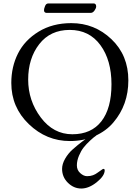

<svg xmlns="http://www.w3.org/2000/svg" viewBox="-20 -797 803 1104"><path d="M257 -777H520Q525 -777 529 -773Q533 -769 533 -759.5Q533 -750 523.5 -736.5Q514 -723 502 -723H247Q242 -723 237.5 -726.5Q233 -730 233 -738.5Q233 -747 239 -762Q245 -777 257 -777ZM563 -99.5Q621 -174 621 -312.5Q621 -451 557 -538Q493 -625 381 -625Q269 -625 205.5 -543Q142 -461 142 -339.5Q142 -218 214.5 -121.5Q287 -25 396 -25Q505 -25 563 -99.5ZM45 -320Q45 -413 83.5 -489.5Q122 -566 202 -615Q282 -664 390 -664Q524 -664 621 -571.5Q718 -479 718 -335Q718 -194 632 -93Q591 -44 526 -15Q461 14 382 14Q247 14 146 -83Q45 -180 45 -320ZM582 182Q582 214 536.5 250.5Q491 287 447.5 287Q404 287 370.5 254Q337 221 337 174Q337 146 354.5 115.5Q372 85 398 62Q456 11 490 -8L508 -18H534Q520 -9 498 11.5Q476 32 461 51Q446 70 434 98.5Q422 127 422 154Q422 181 441.5 198.5Q461 216 480.5 216Q500 216 514.5 210.5Q529 205 538 198Q565 179 569.5 176Q574 173 578 174.5Q582 176 582 182Z"/></svg>

Font: EB Garamond
Style: Regular
Weight: 400
Version: Version 0.012